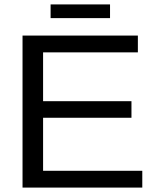

<svg xmlns="http://www.w3.org/2000/svg" viewBox="-20 -849 706 869"><path d="M82 0V-688H604V-612H175V-391H575V-316H175V-76H624V0ZM478 -767H209V-829H478Z"/></svg>

Font: Myanglish
Style: Regular
Weight: 400
Designer: KyawKyaw ( MaYenGone)
Foundry: TattooFont3D
Version: Version 1.003 December 13, 2014